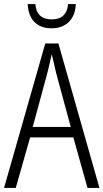

<svg xmlns="http://www.w3.org/2000/svg" viewBox="-20 -930 512 950"><path d="M413 0 343 -250H129L58 0H0L204 -715H269L472 0ZM258 -568Q253 -591 247 -615.5Q241 -640 236 -662Q231 -639 225.5 -615.5Q220 -592 214 -568L142 -302H330ZM355 -910Q353 -854 321 -822Q289 -790 235 -790Q182 -790 151 -820.5Q120 -851 117 -910H155Q161 -834 236 -834Q310 -834 317 -910Z"/></svg>

Font: Noto Sans Tamil Condensed Light
Style: Regular
Weight: 300
Width: 3
Designer: Jelle Bosma - Monotype Design Team
Foundry: Monotype Imaging Inc.
Version: Version 2.004; ttfautohint (v1.8.4.7-5d5b)